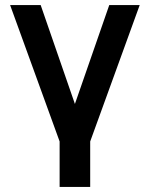

<svg xmlns="http://www.w3.org/2000/svg" viewBox="-20 -560 593 760"><path d="M337 180V0L533 -540H412.5L276.5 -148.5L141 -540H20L216 0V180Z"/></svg>

Font: Hauora
Style: Bold
Weight: 700
Designer: Wayne Shih
Foundry: WCYS
Version: Version 1.001;hotconv 1.0.109;makeotfexe 2.5.65596